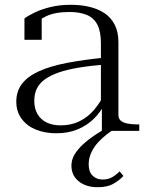

<svg xmlns="http://www.w3.org/2000/svg" viewBox="-20 -546 619 801"><path d="M278 145Q278 121 290.5 99.5Q303 78 325.5 57Q348 36 380 15Q412 -6 450 -28L464 -13Q431 9 409 28.5Q387 48 374.5 66.5Q362 85 356 103Q350 121 350 140Q350 171 366.5 187Q383 203 408 203Q431 203 447.5 193.5Q464 184 479 169L495 188Q475 209 450.5 222Q426 235 387 235Q339 235 308.5 210.5Q278 186 278 145ZM561 0H405V-105H401V-366Q401 -415 386 -443.5Q371 -472 341.5 -484Q312 -496 269 -496Q209 -496 171 -477.5Q133 -459 110 -430Q111 -442 114.5 -451.5Q118 -461 124 -467.5Q130 -474 138 -478Q146 -482 154 -482V-380H82V-469Q98 -481 125 -494Q152 -507 190 -516.5Q228 -526 276 -526Q317 -526 353 -517.5Q389 -509 416 -491Q443 -473 458.5 -443Q474 -413 474 -370V-66Q474 -51 484 -42.5Q494 -34 512 -30.5Q530 -27 553 -27H561ZM48 -122Q48 -165 71.5 -196Q95 -227 142 -248.5Q189 -270 259 -283.5Q329 -297 421 -306V-277Q358 -272 309.5 -264Q261 -256 226 -244Q191 -232 168 -215.5Q145 -199 134 -177Q123 -155 123 -125Q123 -93 136.5 -70Q150 -47 174.5 -35Q199 -23 233 -23Q277 -23 311.5 -40Q346 -57 371 -86Q396 -115 413 -149L420 -119Q402 -81 373 -52Q344 -23 304.5 -6.5Q265 10 215 10Q168 10 130.5 -5Q93 -20 70.5 -50Q48 -80 48 -122Z"/></svg>

Font: Roboto Serif 120pt Expanded Light
Style: Regular
Weight: 300
Width: 7
Designer: Greg Gazdowicz
Foundry: Commercial Type
Version: Version 1.008